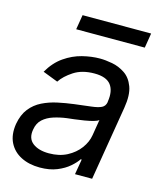

<svg xmlns="http://www.w3.org/2000/svg" viewBox="-111 -807 740 898"><g transform="rotate(15 258.5 -358.0)"><path d="M167 12.7Q115.2 12.7 76.2 -7.1Q37.1 -26.9 18.3 -64.5Q-0.5 -102.1 7.8 -155.3Q16.1 -202.1 39.3 -231.4Q62.5 -260.7 96.2 -277.3Q129.9 -293.9 168.7 -302.2Q207.5 -310.5 246.1 -315.4Q296.9 -321.8 328.4 -325.4Q359.9 -329.1 376 -337.2Q392.1 -345.2 395.5 -365.2V-368.2Q403.8 -420.4 381.6 -449.5Q359.4 -478.5 301.8 -478.5Q242.2 -478.5 202.1 -452.4Q162.1 -426.3 142.6 -396.5L69.3 -424.8Q98.1 -474.6 138.4 -502.4Q178.7 -530.3 223.1 -541.5Q267.6 -552.7 308.6 -552.7Q335 -552.7 367.9 -546.6Q400.9 -540.5 429.9 -521.2Q459 -502 473.6 -463.1Q488.3 -424.3 477.5 -359.4L418 0H335L347.7 -74.2H342.8Q331.5 -56.6 308.3 -36.4Q285.2 -16.1 250 -1.7Q214.8 12.7 167 12.7ZM191.4 -62.5Q241.2 -62.5 278.6 -82Q315.9 -101.6 338.9 -132.6Q361.8 -163.6 367.2 -197.3L379.9 -274.4Q373.5 -268.1 354.7 -262.9Q335.9 -257.8 312.3 -253.9Q288.6 -250 266.1 -247.3Q243.7 -244.6 230.5 -243.2Q197.3 -238.8 167.5 -229.2Q137.7 -219.7 117.2 -201.2Q96.7 -182.6 91.8 -150.4Q84 -106.9 112.5 -84.7Q141.1 -62.5 191.4 -62.5ZM508.8 -727.5 497.1 -656.2H165L176.8 -727.5Z"/></g></svg>

Font: Inter Tight
Style: Italic
Weight: 400
Italic angle: -9.39999°
Designer: Rasmus Andersson
Foundry: rsms
Version: Version 3.002